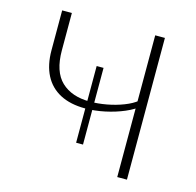

<svg xmlns="http://www.w3.org/2000/svg" viewBox="-98 -759 877 861"><g transform="rotate(15 340.5 -329.0)"><path d="M301 -101V-457H333V-101ZM519 0V-658H564V0ZM300 -260Q231 -260 183.5 -285Q136 -310 111.5 -357.5Q87 -405 87 -473V-658H132V-485Q132 -386 180 -340.5Q228 -295 312 -295Q350 -295 390.5 -302.5Q431 -310 467 -324Q503 -338 525 -356L547 -339Q520 -315 479 -297.5Q438 -280 391 -270Q344 -260 300 -260Z"/></g></svg>

Font: Ysabeau ExtraLight
Style: Regular
Weight: 250
Designer: Christian Thalmann (Catharsis Fonts)
Version: Version 2.002